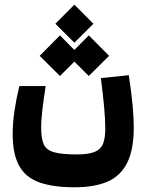

<svg xmlns="http://www.w3.org/2000/svg" viewBox="-20 -606 626 813"><path d="M295.4 187Q203.6 187 145.8 166Q87.9 145 60.8 95.5Q33.7 45.9 33.7 -38.6Q33.7 -86.4 41.5 -138.2Q49.3 -189.9 62 -241.7H173.3Q165.5 -190.9 159.9 -145Q154.3 -99.1 154.3 -65.4Q154.3 -20.5 164.8 4.2Q175.3 28.8 207.8 38.3Q240.2 47.9 305.7 47.9Q355.5 47.9 381.3 36.9Q407.2 25.9 416.5 2Q425.8 -22 425.8 -61.5Q425.8 -100.6 420.7 -155Q415.5 -209.5 407.2 -275.4L525.4 -287.6Q536.6 -213.9 541.5 -160.4Q546.4 -106.9 546.4 -66.4Q546.4 26.9 519 82.5Q491.7 138.2 436.3 162.6Q380.9 187 295.4 187ZM356 -284.2 294.9 -345.2 233.9 -284.2 147.9 -369.6 233.9 -456.1 294.9 -394.5 356 -456.1 441.9 -369.6ZM294.9 -425.3 214.4 -505.4 294.9 -586.4 375.5 -505.4Z"/></svg>

Font: Cascadia Mono PL
Style: Bold
Weight: 700
Monospace: yes
Designer: Aaron Bell
Foundry: Saja Typeworks
Version: Version 2404.023; ttfautohint (v1.8.4)